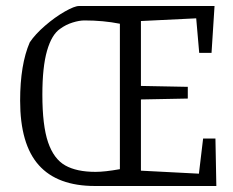

<svg xmlns="http://www.w3.org/2000/svg" viewBox="-20 -619 776 639"><path d="M700 0H296Q171 0 109 -69.5Q47 -139 47 -284Q47 -404 79 -478Q97 -505 130 -533.5Q163 -562 195.5 -580.5Q228 -599 243 -599H694L684 -443H643L633 -558L449 -549V-333L605 -330V-291L449 -288V-51L642 -41L656 -158H697ZM379 -56V-540Q324 -551 261 -551Q244 -551 221.5 -544Q199 -537 180 -523Q152 -504 136.5 -450Q121 -396 121 -304Q121 -201 140 -145.5Q159 -90 197 -68.5Q235 -47 298 -47Q329 -47 379 -56Z"/></svg>

Font: Grenze Light
Style: Regular
Weight: 300
Designer: Renata Polastri
Foundry: Omnibus-Type
Version: Version 1.002; ttfautohint (v1.8)